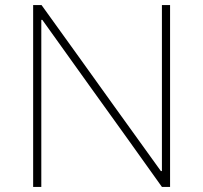

<svg xmlns="http://www.w3.org/2000/svg" viewBox="-20 -733 797 753"><path d="M110 0V-713H143Q217.5 -609.5 288 -511.5Q358 -413.5 426 -319L611 -62H615V-713H647V0H615Q553 -87 484 -183.5Q414.5 -280 331 -396.5L146 -655H142V0Z"/></svg>

Font: Heraclito Thin
Style: Regular
Weight: 100
Designer: Kostas Bartsokas (font) & Cristiano Sobral (main changes)
Foundry: Kostas Bartsokas (font) & Cristiano Sobral (main changes)
Version: Version 1.00;July 8, 2020;FontCreator 13.0.0.2655 64-bit